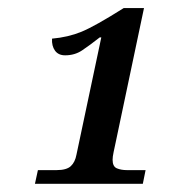

<svg xmlns="http://www.w3.org/2000/svg" viewBox="-20 -739 440 472"><path d="M225.1 -647Q199.7 -627 181.6 -615Q163.6 -603 140.1 -603Q123.5 -603 115.2 -614.5Q106.9 -626 107.9 -644Q147.5 -647.5 180.2 -660.9Q212.9 -674.3 284.2 -719.2H334L264.2 -388.2Q261.7 -377 259.3 -365.2Q256.8 -353.5 256.8 -346.2Q256.8 -329.6 267.3 -325.2Q277.8 -320.8 292 -320.8H337.9L331.1 -287.1H65.9L73.2 -320.8H119.1Q143.6 -320.8 154.1 -330.6Q164.6 -340.3 168 -358.9L229 -647Z"/></svg>

Font: Droid Serif
Style: Italic
Weight: 400
Italic angle: -12°
Designer: Monotype Design team
Foundry: Monotype Imaging Inc.
Version: Version 1.03